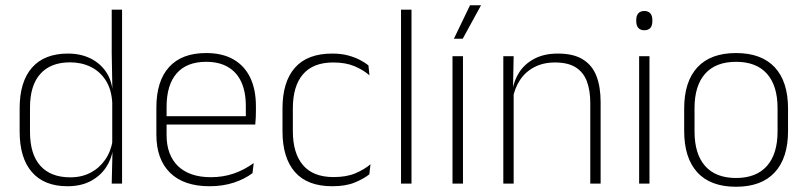

<svg xmlns="http://www.w3.org/2000/svg" viewBox="-20 -701 3083 733"><path d="M237.5 10Q149 10 102 -43.8Q55 -97.5 55 -199V-287.5Q55 -389 102.2 -442.8Q149.5 -496.5 239.5 -496.5Q288 -496.5 325.8 -477.8Q363.5 -459 385.8 -425.2Q408 -391.5 410.5 -345.5H423.5L408.5 -309.5Q405.5 -360.5 383.5 -394.5Q361.5 -428.5 326.2 -445.8Q291 -463 247.5 -463Q173.5 -463 134 -419Q94.5 -375 94.5 -290V-197.5Q94.5 -112.5 134 -68.2Q173.5 -24 248.5 -24Q292 -24 325.8 -41.8Q359.5 -59.5 381.5 -91.2Q403.5 -123 410 -164.5L423 -132.5H411.5Q406 -93 384 -60.8Q362 -28.5 325.2 -9.2Q288.5 10 237.5 10ZM446 0H406.5L409.5 -126.5L408.5 -140V-347L409 -359L406.5 -497.5V-664H446Z M780 10Q682 10 629.5 -41.2Q577 -92.5 577 -187V-290.5Q577 -391.5 625.5 -445Q674 -498.5 767 -498.5Q829 -498.5 871.2 -474.2Q913.5 -450 935.2 -404.8Q957 -359.5 957 -295.5V-278Q957 -265.5 956.5 -252.8Q956 -240 954.5 -225.5H918Q918.5 -245.5 918.5 -263.2Q918.5 -281 918.5 -296Q918.5 -350.5 901.2 -388Q884 -425.5 850.2 -445.2Q816.5 -465 767 -465Q693 -465 654.5 -421Q616 -377 616 -293V-245V-239V-184.5Q616 -147 627 -117.5Q638 -88 659.2 -67.2Q680.5 -46.5 712 -35.5Q743.5 -24.5 785 -24.5Q832 -24.5 872.5 -38.5Q913 -52.5 948.5 -78.5L944 -40Q913.5 -17 871.8 -3.5Q830 10 780 10ZM944.5 -225.5H597V-257.5H944.5Z M1248.5 10Q1153.5 10 1106 -44.2Q1058.5 -98.5 1058.5 -199.5V-287.5Q1058.5 -388.5 1106 -442.5Q1153.5 -496.5 1248.5 -496.5Q1282 -496.5 1308.2 -489.5Q1334.5 -482.5 1354 -472.2Q1373.5 -462 1386.5 -451.5L1390.5 -413.5Q1367 -434 1333.5 -448.2Q1300 -462.5 1252 -462.5Q1175.5 -462.5 1136.8 -417.5Q1098 -372.5 1098 -287V-200.5Q1098 -116 1136.8 -70.5Q1175.5 -25 1253.5 -25Q1303 -25 1337 -39.5Q1371 -54 1394.5 -74L1390 -35.5Q1369.5 -19 1335 -4.5Q1300.5 10 1248.5 10Z M1551 0H1511V-664H1551Z M1747.5 0H1707.5V-486.5H1747.5ZM1713 -553.5 1774.5 -681H1816.5L1746.5 -553H1713Z M2273 0H2233.5V-308Q2233.5 -356 2220.5 -390.5Q2207.5 -425 2178 -443.8Q2148.5 -462.5 2099 -462.5Q2053.5 -462.5 2019.5 -444.5Q1985.5 -426.5 1965 -395.2Q1944.5 -364 1937.5 -324L1926.5 -356H1936.5Q1942 -394 1963 -426Q1984 -458 2021 -477.2Q2058 -496.5 2110 -496.5Q2169.5 -496.5 2205.2 -474.2Q2241 -452 2257 -410.8Q2273 -369.5 2273 -311.5ZM1941 0H1901.5V-486.5H1941L1938.5 -362.5L1941 -361Z M2459.5 0H2420V-486.5H2459.5ZM2440 -585.5Q2424.5 -585.5 2416.8 -594.5Q2409 -603.5 2409 -620.5V-624.5Q2409 -641 2416.8 -650Q2424.5 -659 2440 -659Q2455 -659 2462.8 -650Q2470.5 -641 2470.5 -624.5V-620.5Q2470.5 -603 2462.8 -594.2Q2455 -585.5 2440 -585.5Z M2790 12Q2692.5 12 2642.2 -43Q2592 -98 2592 -201V-286.5Q2592 -389.5 2642.5 -444Q2693 -498.5 2790 -498.5Q2887 -498.5 2937.8 -444Q2988.5 -389.5 2988.5 -286.5V-201Q2988.5 -98 2937.8 -43Q2887 12 2790 12ZM2790 -21.5Q2867 -21.5 2907.8 -67.2Q2948.5 -113 2948.5 -199.5V-288Q2948.5 -374 2908 -419.5Q2867.5 -465 2790 -465Q2712.5 -465 2672 -419.5Q2631.5 -374 2631.5 -288V-199.5Q2631.5 -113 2672 -67.2Q2712.5 -21.5 2790 -21.5Z"/></svg>

Font: Anek Kannada Medium ExtraLight
Style: Regular
Weight: 250
Version: Version 1.003